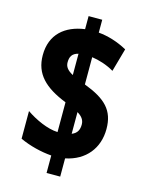

<svg xmlns="http://www.w3.org/2000/svg" viewBox="-122 -834 739 966"><g transform="rotate(15 247.5 -350.5)"><path d="M217 -33V58H288V-37C392 -58 451 -134 451 -233C451 -331 401 -379 288 -422V-564C324 -559 367 -546 404 -524L438 -645C389 -672 336 -688 288 -692V-759H217V-691C116 -677 45 -619 45 -510C45 -412 104 -355 217 -310V-155C164 -157 99 -187 51 -220V-76C102 -52 164 -37 217 -33ZM217 -563V-452C187 -468 175 -485 175 -507C175 -535 184 -555 217 -563ZM288 -165V-278C311 -264 325 -248 325 -223C325 -196 316 -176 288 -165Z"/></g></svg>

Font: Noto Sans Myanmar UI ExtraCondensed Black
Style: Regular
Weight: 900
Width: 2
Designer: Monotype Design Team
Foundry: Monotype Imaging Inc.
Version: Version 2.103